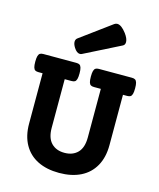

<svg xmlns="http://www.w3.org/2000/svg" viewBox="-124 -925 848 1023"><g transform="rotate(15 300.0 -413.0)"><path d="M575.2 -529.3Q575.2 -508.8 572 -498Q568.8 -487.3 562.5 -483.4Q556.2 -479.5 544.4 -479.5H521.5V-201.7Q521.5 -134.3 494.6 -86.4Q467.8 -38.6 418 -13.9Q368.2 10.7 299.8 10.7Q231.4 10.7 181.6 -13.9Q131.8 -38.6 105 -86.4Q78.1 -134.3 78.1 -201.7V-479.5H55.2Q43.5 -479.5 37.1 -483.4Q30.8 -487.3 27.6 -498Q24.4 -508.8 24.4 -529.3Q24.4 -549.8 27.6 -560.5Q30.8 -571.3 37.1 -575.4Q43.5 -579.6 55.2 -579.6H237.8Q249.5 -579.6 255.9 -575.4Q262.2 -571.3 265.4 -560.5Q268.6 -549.8 268.6 -529.3Q268.6 -508.8 265.4 -498Q262.2 -487.3 255.9 -483.4Q249.5 -479.5 237.8 -479.5H200.2V-211.4Q200.2 -155.3 227.1 -127.7Q253.9 -100.1 299.8 -100.1Q345.7 -100.1 372.6 -127.7Q399.4 -155.3 399.4 -211.4V-479.5H361.8Q350.1 -479.5 343.8 -483.4Q337.4 -487.3 334.2 -498Q331.1 -508.8 331.1 -529.3Q331.1 -549.8 334.2 -560.5Q337.4 -571.3 343.8 -575.4Q350.1 -579.6 361.8 -579.6H544.4Q556.2 -579.6 562.5 -575.4Q568.8 -571.3 572 -560.5Q575.2 -549.8 575.2 -529.3ZM395 -836.9Q417.5 -836.9 445.3 -800.3Q464.8 -773.9 464.8 -754.9Q464.8 -739.3 453.1 -733.4L254.4 -633.3Q249.5 -630.4 243.2 -630.4Q225.6 -630.4 210 -655.3Q199.2 -672.4 199.2 -686Q199.2 -699.7 209.5 -707L378.9 -831.5Q386.7 -836.9 395 -836.9Z"/></g></svg>

Font: Courier Prime
Style: Bold
Weight: 700
Designer: Alan Dague-Greene, Quote-Unquote Apps
Foundry: Quote-Unquote Apps
Version: Version 3.018